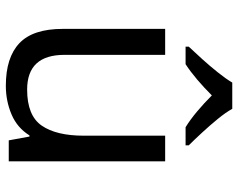

<svg xmlns="http://www.w3.org/2000/svg" viewBox="-99 -707 816 658"><g transform="rotate(90 309.0 -378.0)"><path d="M533 -536V0H461L448 -71H444Q418 -29 372 -9.5Q326 10 274 10Q177 10 128 -36.5Q79 -83 79 -185V-536H168V-191Q168 -63 287 -63Q376 -63 410.5 -113Q445 -163 445 -257V-536ZM353 -766Q365 -744 387.5 -716.5Q410 -689 434.5 -662.5Q459 -636 478 -617V-606H416Q390 -622 362 -645.5Q334 -669 307 -696Q280 -669 253 -646Q226 -623 200 -606H140V-617Q159 -637 182.5 -663Q206 -689 228 -716.5Q250 -744 263 -766Z"/></g></svg>

Font: Noto Sans Hebrew Droid
Style: Regular
Weight: 400
Designer: Monotype Design Team
Foundry: Monotype Imaging Inc.
Version: Version 1.100